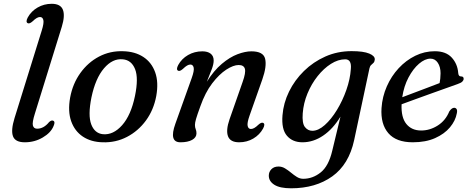

<svg xmlns="http://www.w3.org/2000/svg" viewBox="-20 -738 2479 1010"><path d="M305 -597 163.5 -140.5Q148.5 -93 153.2 -77Q158 -61 175.5 -61Q210 -61 238 -95.5Q249.5 -106.5 258.5 -103.5Q272.5 -99 262 -75.5Q248 -40 205 -14.8Q162 10.5 110.5 10.5Q60.5 10.5 48.5 -20.8Q36.5 -52 56.5 -117L199.5 -577Q212 -617 208 -632.8Q204 -648.5 190.5 -648.5Q182.5 -648.5 173.2 -643.2Q164 -638 150.5 -625Q135 -611.5 126 -616Q113.5 -622 126 -646Q144 -679 177.8 -698.5Q211.5 -718 252 -718Q298.5 -718 310.8 -686.8Q323 -655.5 305 -597Z M628 -468.5Q690 -467 733.8 -438.5Q777.5 -410 796.2 -357.8Q815 -305.5 802 -233Q788.5 -160 747.8 -104.2Q707 -48.5 647.8 -17.8Q588.5 13 519.5 10.5Q458.5 9 415.8 -19.5Q373 -48 354.5 -100.2Q336 -152.5 349 -225Q362.5 -298 402.8 -354Q443 -410 501.2 -440.5Q559.5 -471 628 -468.5ZM521.5 -32Q576 -27 622.5 -79.5Q669 -132 690 -233Q709.5 -327 690.5 -374.5Q671.5 -422 626 -426Q572.5 -431.5 527.2 -378.8Q482 -326 461 -225.5Q442 -131 460 -83.8Q478 -36.5 521.5 -32Z M917 -366Q905 -372 917.5 -396Q935.5 -429 969.2 -448.5Q1003 -468 1044.5 -468Q1072 -468 1088 -455.8Q1104 -443.5 1104 -419.5Q1104 -401 1094.5 -375.2Q1085 -349.5 1068 -308Q1105 -367 1147 -402.2Q1189 -437.5 1229.5 -452.8Q1270 -468 1302.5 -468Q1365.5 -468 1374.8 -428.5Q1384 -389 1360 -320.5L1293 -130.5Q1279 -91 1282.8 -75.2Q1286.5 -59.5 1300 -59.5Q1308 -59.5 1317.2 -64.5Q1326.5 -69.5 1340 -82.5Q1355 -96 1364.5 -91.5Q1376.5 -85.5 1364 -62Q1346 -29 1312.5 -9.2Q1279 10.5 1238 10.5Q1191.5 10.5 1179.5 -21Q1167.5 -52.5 1187.5 -110.5L1256 -306Q1274 -356 1268.2 -376Q1262.5 -396 1235.5 -396Q1208 -396 1170.5 -371.8Q1133 -347.5 1096.2 -299.5Q1059.5 -251.5 1034 -179Q1017 -132.5 1011.2 -112.2Q1005.5 -92 1005.5 -81Q1005.5 -67.5 1009.5 -58.5Q1013.5 -49.5 1013.5 -36.5Q1013.5 -15 990.8 -2.2Q968 10.5 929 10.5Q867.5 10.5 902.5 -87L988.5 -327.5Q1002.5 -366.5 998.8 -382.5Q995 -398.5 981.5 -398.5Q973.5 -398.5 964.2 -393.2Q955 -388 941.5 -375Q926 -361.5 917 -366Z M1843 -1Q1815.5 127 1727.8 189.8Q1640 252.5 1511.5 252.5Q1452.5 252.5 1423.2 234Q1394 215.5 1394 186Q1394 166 1407.8 152Q1421.5 138 1445 138Q1463.5 138 1479.5 147.8Q1495.5 157.5 1510.8 170.2Q1526 183 1541.8 192.8Q1557.5 202.5 1575 202.5Q1625 202.5 1667 169Q1709 135.5 1728 54L1771 -124.5Q1732 -60 1680.2 -24.8Q1628.5 10.5 1571 10.5Q1519 10.5 1489.5 -23.8Q1460 -58 1466 -131.5Q1471 -196 1500.5 -256.2Q1530 -316.5 1579 -364.5Q1628 -412.5 1691.8 -440.8Q1755.5 -469 1829.5 -469Q1892 -469 1922.5 -456.2Q1953 -443.5 1951.5 -424.5Q1950.5 -413 1944.5 -407.2Q1938.5 -401.5 1932.2 -395.8Q1926 -390 1923.5 -378.5ZM1572.5 -142Q1568.5 -89.5 1584 -69.8Q1599.5 -50 1623 -50Q1654.5 -50 1688.5 -80.2Q1722.5 -110.5 1752.2 -159.2Q1782 -208 1802 -264.8Q1822 -321.5 1825.5 -375Q1830.5 -426 1796 -426Q1758.5 -426 1720.8 -402Q1683 -378 1650.8 -337.5Q1618.5 -297 1597.5 -246.2Q1576.5 -195.5 1572.5 -142Z M2383 -141.5Q2376 -103 2347 -68.2Q2318 -33.5 2268.8 -11.5Q2219.5 10.5 2151.5 10.5Q2064 10.5 2022.8 -37.5Q1981.5 -85.5 1987 -169.5Q1991 -229.5 2014.8 -283.5Q2038.5 -337.5 2077.2 -379.2Q2116 -421 2164.8 -444.8Q2213.5 -468.5 2267 -468.5Q2326 -468.5 2356.5 -435Q2387 -401.5 2390.5 -353.5Q2392 -336 2404.5 -336Q2419 -336.5 2419 -323.5Q2419 -316 2412.2 -309Q2405.5 -302 2386.5 -295.5Q2364 -287.5 2326.8 -274.2Q2289.5 -261 2246.5 -245.5Q2203.5 -230 2162.8 -215.2Q2122 -200.5 2092.5 -189.5Q2089.5 -120.5 2117.5 -86Q2145.5 -51.5 2195.5 -51.5Q2241.5 -51.5 2282.8 -77.8Q2324 -104 2343.5 -152Q2356.5 -171 2369 -171Q2377.5 -171 2382 -164Q2386.5 -157 2383 -141.5ZM2244.5 -429.5Q2215.5 -429.5 2184.2 -402.8Q2153 -376 2128.8 -330.2Q2104.5 -284.5 2096 -226.5Q2124 -237 2159.5 -250.5Q2195 -264 2230.2 -277.2Q2265.5 -290.5 2292.5 -301Q2297 -322 2297.5 -352.5Q2297.5 -386 2283 -407.8Q2268.5 -429.5 2244.5 -429.5Z"/></svg>

Font: Fraunces 9pt
Style: Italic
Weight: 400
Italic angle: -16°
Version: Version 1.000;[b76b70a41]